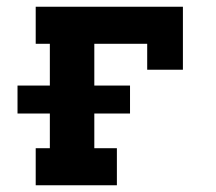

<svg xmlns="http://www.w3.org/2000/svg" viewBox="-20 -550 640 570"><path d="M86 0V-110H128V-213H32V-296H128V-420H86V-530H523V-343H417V-420H260V-296H366V-213H260V-110H327V0Z"/></svg>

Font: Iosevka Slab XBdEx
Style: Regular
Weight: 800
Width: 7
Monospace: yes
Designer: Belleve Invis
Foundry: Belleve Invis
Version: Version 11.1.0; ttfautohint (v1.8.3)